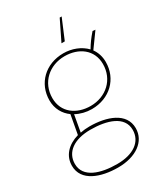

<svg xmlns="http://www.w3.org/2000/svg" viewBox="-226 -807 956 1103"><g transform="rotate(-30 251.5 -256.0)"><path d="M258 -165C377 -165 462 -248 462 -360C462 -397 451 -428 433 -453L503 -550L485 -552C457 -520 442 -499 422 -466C386 -504 331 -525 275 -525C156 -525 71 -442 71 -330C71 -274 97 -230 136 -202L113 -76C40 -55 -5 -6 -5 60C-5 162 107 201 221 201C340 201 421 143 421 55C421 -47 309 -86 195 -86C174 -86 153 -84 134 -80L154 -191C185 -174 221 -165 258 -165ZM226 181C117 181 15 150 15 59C15 -19 82 -67 190 -67C299 -67 401 -36 401 55C401 133 334 181 226 181ZM261 -184C169 -184 92 -237 92 -333C92 -436 171 -507 273 -507C365 -507 442 -454 442 -358C442 -255 363 -184 261 -184ZM373 -713H360L295 -580H317Z"/></g></svg>

Font: Fixel Text 20240404 Thin
Style: Italic
Weight: 100
Width: 4
Italic angle: -10°
Designer: AlfaBravo + MacPaw
Foundry: Kyrylo Tkachov, Marchela Mozhyna, Serhii Makarenko, Maria Weinstein, Zakhar Kryvoshyya
Version: Version 1.211;Glyphs 3.2 (3225)